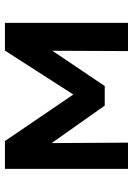

<svg xmlns="http://www.w3.org/2000/svg" viewBox="100 -640 540 780"><g transform="rotate(-90 370.0 -250.0)"><path d="M74 0V-500H184H187L404 -181L349 -180L554.5 -500H667V0H552.5L554 -354L578.5 -344L410.5 -94.5H331L154.5 -344.5L178.5 -354.5L180.5 0Z"/></g></svg>

Font: Geologica Roman Medium
Style: Regular
Weight: 500
Designer: Sindre Bremnes, Frode Helland
Foundry: Monokrom Skriftforlag AS
Version: Version 1.010;gftools[0.9.28]